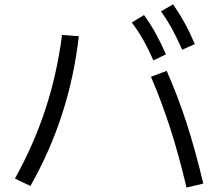

<svg xmlns="http://www.w3.org/2000/svg" viewBox="-20 -838 978 860"><path d="M656.2 -494.1 726.6 -520.5Q776.4 -408.2 815.9 -286.1Q855.5 -164.1 890.6 -15.6L815.4 2Q781.7 -141.6 742.9 -262.2Q704.1 -382.8 656.2 -494.1ZM257.8 -681.6 333 -675.8Q312.5 -495.6 258.8 -328.9Q205.1 -162.1 116.2 -4.9L46.9 -38.1Q131.8 -190.9 183.8 -349.9Q235.8 -508.8 257.8 -681.6ZM570.3 -737.3 625 -770.5Q653.3 -731.9 676 -690.7Q698.7 -649.4 723.6 -594.7L667 -567.4Q644.5 -618.7 621.6 -659.2Q598.6 -699.7 570.3 -737.3ZM701.2 -787.1 754.9 -818.4Q784.2 -776.9 807.4 -734.6Q830.6 -692.4 852.5 -640.6L795.9 -615.2Q772 -669.9 749.8 -710.2Q727.5 -750.5 701.2 -787.1Z"/></svg>

Font: Pretendard JP
Style: Regular
Weight: 400
Designer: Base glyphs from Inter by Rasmus Andersson; Hangeul glyphs from Noto Sans CJK(Source Han Sans) by Jang Soo-young and Kan
Foundry: Kil Hyung-jin
Version: Version 1.309